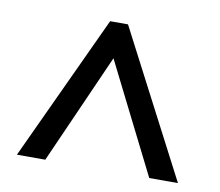

<svg xmlns="http://www.w3.org/2000/svg" viewBox="-58 -788 681 593"><g transform="rotate(10 282.0 -491.0)"><path d="M30 -263 242 -719H298L535 -263H445L272 -608L119 -263Z"/></g></svg>

Font: Noto Sans Symbols Medium
Style: Regular
Weight: 500
Version: Version 2.002